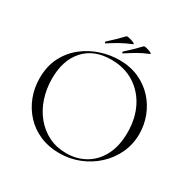

<svg xmlns="http://www.w3.org/2000/svg" viewBox="-174 -944 1113 1122"><g transform="rotate(30 383.0 -383.0)"><path d="M366 12Q294 12 235.5 -13.5Q177 -39 135.5 -84Q94 -129 71.5 -187.5Q49 -246 49 -312Q49 -393 80.5 -454Q112 -515 164 -555.5Q216 -596 278 -616Q340 -636 401 -636Q475 -636 533.5 -609.5Q592 -583 633 -538Q674 -493 695.5 -436Q717 -379 717 -319Q717 -249 689 -189Q661 -129 612.5 -84Q564 -39 500.5 -13.5Q437 12 366 12ZM402 -8Q472 -8 529 -40.5Q586 -73 619.5 -136.5Q653 -200 653 -291Q653 -386 616.5 -458.5Q580 -531 514 -572.5Q448 -614 359 -614Q243 -614 178 -542Q113 -470 113 -346Q113 -276 133.5 -214.5Q154 -153 192.5 -106.5Q231 -60 284 -34Q337 -8 402 -8ZM281 -679Q277 -676 275.5 -681.5Q274 -687 276 -689Q302 -712 323.5 -733Q345 -754 366 -776Q369 -779 380 -777Q391 -775 403 -771Q415 -767 422 -762.5Q429 -758 424 -756Q382 -739 349 -720.5Q316 -702 281 -679ZM398 -679Q394 -676 392.5 -681.5Q391 -687 393 -689Q419 -712 440.5 -733Q462 -754 483 -776Q486 -779 496 -777Q506 -775 518 -771Q530 -767 536.5 -762.5Q543 -758 538 -756Q498 -740 465.5 -721Q433 -702 398 -679Z"/></g></svg>

Font: Cormorant Infant Light
Style: Regular
Weight: 300
Designer: Christian Thalmann (Catharsis Fonts)
Foundry: Catharsis Fonts
Version: Version 4.001